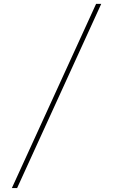

<svg xmlns="http://www.w3.org/2000/svg" viewBox="-20 -800 571 970"><path d="M40 150 465.5 -780.5H491.5L66.5 150Z"/></svg>

Font: Bodoni Moda SC 9pt
Style: Bold
Weight: 700
Designer: Owen Earl
Foundry: indestructible type
Version: Version 2.005